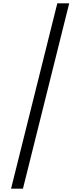

<svg xmlns="http://www.w3.org/2000/svg" viewBox="-20 -960 483 1146"><path d="M322 -940H393L117 166H46Z"/></svg>

Font: Parkinsans Light Light
Style: Regular
Weight: 300
Version: Version 1.000